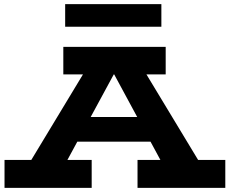

<svg xmlns="http://www.w3.org/2000/svg" viewBox="-20 -914 1117 934"><path d="M61 -18 418 -609H658L1015 -18H824L502 -614H567L244 -18ZM2 0V-136H426V0ZM318 -225 342 -345H727L750 -225ZM649 0V-136H1076V0ZM288 -552V-686H786V-552ZM765 -894V-784H297V-894Z"/></svg>

Font: BioRhyme SemiExpanded ExtraBold
Style: Regular
Weight: 800
Width: 6
Designer: Aoife Mooney
Foundry: Aoife Mooney Type
Version: Version 1.600;gftools[0.9.33]